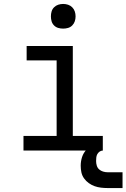

<svg xmlns="http://www.w3.org/2000/svg" viewBox="-20 -763 641 973"><path d="M99 0V-74H267V-457H115V-530H349V-74H501V0ZM300 -618Q287 -618 275 -621.5Q263 -625 254 -634Q245 -643 241.5 -655Q238 -667 238 -680Q238 -693 241.5 -705Q245 -717 254 -726Q263 -735 275 -739Q287 -743 300 -743Q313 -743 325 -739Q337 -735 346 -726Q355 -717 359 -705Q363 -693 363 -680Q363 -667 359 -655Q355 -643 346 -634Q337 -625 325 -621.5Q313 -618 300 -618ZM526 190Q509 190 492 188Q475 186 459.5 180.5Q444 175 430 165Q416 155 406 141Q396 127 392.5 110.5Q389 94 389 77Q389 54 396 32.5Q403 11 419 -5Q435 -21 457 -27.5Q479 -34 501 -34V0Q492 0 484.5 5.5Q477 11 473 18.5Q469 26 468 35Q467 44 467 53Q467 65 470.5 76.5Q474 88 482.5 95.5Q491 103 502.5 106.5Q514 110 526 110H601V190Z"/></svg>

Font: Iosevka Slab Extended
Style: Regular
Weight: 400
Width: 7
Monospace: yes
Designer: Belleve Invis
Foundry: Belleve Invis
Version: Version 11.1.1; ttfautohint (v1.8.3)